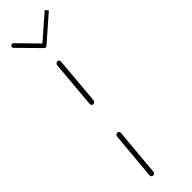

<svg xmlns="http://www.w3.org/2000/svg" viewBox="-239 -673 670 670"><g transform="rotate(-45 95.5 -338.0)"><path d="M40.7 -0.4Q37 -0.4 34.4 -3Q31.9 -5.6 32.2 -9.6L47.8 -185.2Q48.1 -188.9 50.9 -191.7Q53.7 -194.4 57.8 -194.4Q61.5 -194.4 64.1 -191.9Q66.7 -189.3 66.3 -185.2L50.7 -9.6Q50.4 -5.9 47.6 -3.1Q44.8 -0.4 40.7 -0.4ZM69.3 -324.1Q65.6 -324.1 63 -326.7Q60.4 -329.3 60.7 -333.3L75.9 -509.3Q76.3 -513 79.3 -515.7Q82.2 -518.5 85.9 -518.5Q89.6 -518.5 92.2 -515.7Q94.8 -513 94.4 -509.3L79.3 -333.3Q78.9 -329.6 76.1 -326.9Q73.3 -324.1 69.3 -324.1ZM8.9 -665.9Q9.3 -669.3 11.7 -671.5Q14.1 -673.7 17.4 -673.7Q20.4 -673.7 22.6 -671.5L98.1 -594.4Q100 -592.6 100 -590Q100 -586.3 97.6 -583.7Q95.2 -581.1 91.5 -581.1Q88.5 -581.1 86.7 -583.3L10.7 -660.4Q8.9 -662.2 8.9 -665.9ZM190.7 -665.2 103 -588.5Q100.7 -586.3 97.4 -586.3Q94.4 -586.3 92.4 -588.3Q90.4 -590.4 90.4 -593.3Q90.4 -597.8 93.3 -599.6L181.5 -676.3Z"/></g></svg>

Font: 26F Galaxy Sans Hairline
Style: Italic
Weight: 50
Italic angle: -5°
Designer: C₂₉H₂₅N₃O₅
Version: Version 1.200